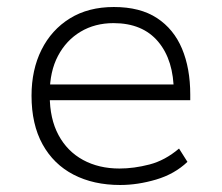

<svg xmlns="http://www.w3.org/2000/svg" viewBox="-20 -520 633 548"><path d="M323 8Q247 8 190 -21.5Q133 -51 101.5 -108Q70 -165 70 -247Q70 -321 98.5 -378Q127 -435 179.5 -467.5Q232 -500 305 -500Q380 -500 428 -468.5Q476 -437 499.5 -381Q523 -325 523 -250V-234H103V-279H500L476 -257Q476 -348 431.5 -401Q387 -454 304 -454Q251 -454 210 -429.5Q169 -405 145.5 -360.5Q122 -316 122 -254V-247Q122 -181 147 -134.5Q172 -88 217 -63.5Q262 -39 321 -39Q362 -39 406.5 -50.5Q451 -62 491 -96L515 -58Q478 -23 425.5 -7.5Q373 8 323 8Z"/></svg>

Font: Nunito Sans 7pt ExtraLight
Style: Regular
Weight: 250
Designer: Vernon Adams
Foundry: Vernon Adams
Version: Version 3.101;gftools[0.9.27]